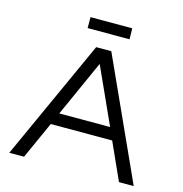

<svg xmlns="http://www.w3.org/2000/svg" viewBox="-116 -912 968 1018"><g transform="rotate(15 367.5 -403.0)"><path d="M709 0H628L536 -204H199L107 0H26L326 -660H409ZM228 -270H507L367 -579ZM256 -806H485L486 -746H256Z"/></g></svg>

Font: Nata Sans
Style: Regular
Weight: 400
Designer: Daniel Uzquiano Cruz
Version: Version 1.001